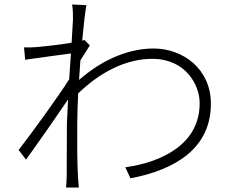

<svg xmlns="http://www.w3.org/2000/svg" viewBox="-20 -804 1040 855"><path d="M305 -719 299 -614C244 -604 173 -597 139 -594C122 -593 105 -592 87 -593L92 -538C159 -548 254 -560 296 -566L288 -451C242 -377 118 -207 63 -136L96 -93C154 -174 231 -284 283 -361L278 -256C278 -156 277 -115 277 -19C277 -3 275 21 274 31H331C330 15 328 -3 327 -20C323 -107 324 -154 324 -251C324 -291 326 -339 328 -388C422 -479 537 -542 658 -542C809 -542 869 -423 869 -346C871 -165 704 -82 538 -59L561 -10C762 -48 921 -145 919 -345C918 -497 795 -588 664 -588C566 -588 447 -549 332 -448L338 -535L380 -602L356 -626L346 -623C353 -699 360 -759 365 -781L301 -784C305 -762 305 -738 305 -719Z"/></svg>

Font: Noto Sans SC Light
Style: Regular
Weight: 300
Designer: Ryoko NISHIZUKA 西塚涼子 (kana, bopomofo & ideographs); Paul D. Hunt (Latin, Greek & Cyrillic); Sandoll Communications 산돌커뮤니
Foundry: Adobe
Version: Version 2.004;hotconv 1.0.118;makeotfexe 2.5.65603